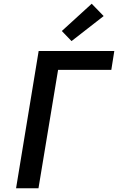

<svg xmlns="http://www.w3.org/2000/svg" viewBox="-20 -1008 640 1028"><path d="M66 0 187 -735H592L576 -634H291L186 0ZM363 -788 311 -842 471 -988 535 -922Z"/></svg>

Font: Iosevka Aile
Style: Bold Italic
Weight: 700
Italic angle: -9°
Designer: Belleve Invis
Foundry: Belleve Invis
Version: Version 28.0.1; ttfautohint (v1.8.4)